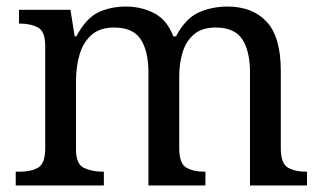

<svg xmlns="http://www.w3.org/2000/svg" viewBox="-20 -566 985 586"><path d="M28 0V-42H41Q75 -42 96.5 -54.5Q118 -67 118 -114V-426Q118 -470 96 -482Q74 -494 41 -494H38V-536H195L208 -455H213Q243 -511 280.5 -528.5Q318 -546 364 -546Q412 -546 451 -525.5Q490 -505 509 -455H517Q547 -511 587.5 -528.5Q628 -546 674 -546Q751 -546 794 -499.5Q837 -453 837 -350V-114Q837 -67 858.5 -54.5Q880 -42 914 -42H917V0H743V-345Q743 -410 719.5 -446Q696 -482 638 -482Q597 -482 572.5 -461.5Q548 -441 537.5 -407Q527 -373 527 -333V-114Q527 -67 548.5 -54.5Q570 -42 604 -42H607V0H433V-345Q433 -410 409.5 -446Q386 -482 328 -482Q285 -482 259.5 -459.5Q234 -437 223 -400Q212 -363 212 -320V-109Q212 -65 236.5 -53.5Q261 -42 294 -42H297V0Z"/></svg>

Font: Noto Serif Old Uyghur
Style: Regular
Weight: 400
Designer: Lewis McGuffie
Foundry: Google LLC
Version: Version 1.003; ttfautohint (v1.8.4.7-5d5b)